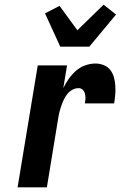

<svg xmlns="http://www.w3.org/2000/svg" viewBox="-20 -799 540 819"><path d="M55 0 141 -520H266L250 -423Q260 -444 273.5 -463Q287 -482 304 -497Q321 -512 343 -520Q365 -528 387 -528Q406 -528 423 -521Q440 -514 450.5 -500.5Q461 -487 466 -469Q471 -451 472 -432.5Q473 -414 471.5 -395.5Q470 -377 467 -358H342Q344 -368 344.5 -378.5Q345 -389 342.5 -399Q340 -409 333 -416Q326 -423 315 -423Q302 -423 289.5 -416.5Q277 -410 268 -399Q259 -388 253 -375.5Q247 -363 242.5 -350.5Q238 -338 234.5 -325Q231 -312 229 -299L180 0ZM237 -600 172 -742 234 -774 310 -670 422 -779 475 -737 361 -600Z"/></svg>

Font: Iosevka Term Curly XBd Obl
Style: Regular
Weight: 800
Italic angle: -9°
Designer: Belleve Invis
Foundry: Belleve Invis
Version: Version 32.3.0